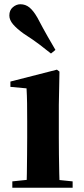

<svg xmlns="http://www.w3.org/2000/svg" viewBox="-20 -884 394 904"><path d="M38 0V-30L144 -41H214L322 -30V0ZM105 0Q106 -26 106.5 -68Q107 -110 107.5 -156Q108 -202 108 -236V-313Q108 -363 107.5 -398Q107 -433 105 -468L29 -475V-500L248 -556L260 -547L257 -390V-236Q257 -202 257.5 -156Q258 -110 259 -68Q260 -26 261 0ZM241 -649 220 -632Q195 -652 167 -673.5Q139 -695 91 -726Q59 -749 41.5 -769.5Q24 -790 24 -811Q24 -836 40.5 -850Q57 -864 76 -864Q100 -864 118.5 -849Q137 -834 156 -801Q185 -746 204.5 -712Q224 -678 241 -649Z"/></svg>

Font: Noto Serif TC ExtraLight ExtraBold
Style: Regular
Weight: 800
Version: Version 2.002-H1;hotconv 1.1.0;makeotfexe 2.6.0